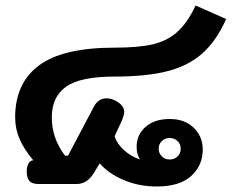

<svg xmlns="http://www.w3.org/2000/svg" viewBox="-20 -668 866 697"><path d="M342 -75 320 -39Q296 0 258 0H120Q96 0 86.5 -11.5Q77 -23 77 -45Q77 -63 83.5 -74.5Q90 -86 101 -86Q68 -125 51.5 -162.5Q35 -200 35 -242Q35 -366 121.5 -430.5Q208 -495 396 -495Q482 -495 534 -507Q586 -519 623 -551.5Q660 -584 690 -648L801 -599Q766 -520 715 -474.5Q664 -429 587.5 -409.5Q511 -390 396 -390Q271 -390 219.5 -353Q168 -316 168 -242Q168 -166 216 -103H227L322 -283Q338 -311 367 -311Q382 -311 396 -304Q431 -287 431 -261Q431 -252 424 -234L396 -173Q405 -146 429.5 -123.5Q454 -101 488 -89Q476 -108 476 -135Q476 -179 508.5 -207.5Q541 -236 596 -236Q651 -236 683.5 -204Q716 -172 716 -125Q716 -67 674 -29Q632 9 549 9Q484 9 429 -14.5Q374 -38 342 -75ZM636 -128Q636 -145 624.5 -156Q613 -167 596 -167Q579 -167 567.5 -156Q556 -145 556 -128Q556 -112 567.5 -100.5Q579 -89 596 -89Q613 -89 624.5 -100Q636 -111 636 -128Z"/></svg>

Font: Niramit
Style: Bold
Weight: 700
Designer: Katatrad Aksorn Co.,Ltd.
Foundry: Cadson Demak Co.,Ltd.
Version: Version 1.001; ttfautohint (v1.6)